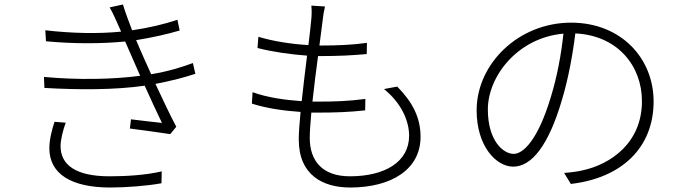

<svg xmlns="http://www.w3.org/2000/svg" viewBox="-20 -803 3040 856"><path d="M223 -260C212 -226 200 -182 200 -142C200 -27 299 33 471 33C541 33 635 26 700 14L701 -39C630 -22 540 -17 468 -17C319 -17 250 -67 250 -152C250 -179 261 -224 273 -256ZM840 -522C795 -505 732 -485 654 -472C632 -520 614 -561 604 -584L587 -624C656 -635 728 -651 781 -667L771 -715C713 -695 639 -678 569 -668C554 -707 539 -747 528 -783L469 -770C479 -752 487 -737 499 -709C505 -695 512 -679 520 -662C420 -652 303 -654 182 -668L185 -619C310 -607 436 -608 538 -618C545 -602 552 -586 559 -570C570 -544 587 -506 605 -465C482 -449 329 -446 176 -460L178 -411C333 -402 493 -402 625 -421C653 -359 682 -296 702 -255C669 -259 617 -264 564 -271L559 -230C621 -222 693 -212 739 -205L766 -238C739 -288 705 -361 673 -429C747 -443 806 -459 851 -474Z M1692 -406C1769 -344 1804 -264 1804 -198C1804 -82 1697 -17 1540 -17C1417 -17 1361 -86 1361 -188C1361 -216 1364 -256 1368 -301C1380 -301 1392 -301 1403 -301C1472 -301 1535 -303 1608 -311L1609 -362C1536 -352 1470 -350 1398 -350H1373C1380 -415 1389 -487 1398 -553H1410C1488 -553 1549 -556 1615 -562L1616 -612C1553 -603 1485 -600 1410 -600H1404C1410 -645 1415 -686 1419 -716C1421 -736 1424 -753 1429 -774L1368 -778C1370 -758 1370 -740 1368 -719C1365 -689 1361 -648 1355 -602C1282 -606 1197 -619 1132 -639L1128 -589C1193 -572 1278 -560 1349 -555C1341 -490 1332 -418 1325 -352C1252 -357 1172 -368 1106 -392L1103 -341C1168 -320 1246 -309 1320 -304C1315 -254 1312 -210 1312 -181C1312 -22 1420 33 1541 33C1724 33 1855 -47 1855 -193C1855 -278 1820 -347 1751 -417Z M2436 -371C2380 -184 2315 -117 2270 -117C2224 -117 2155 -175 2155 -315C2155 -463 2288 -635 2492 -653C2482 -558 2463 -459 2436 -371ZM2525 17C2751 -9 2894 -144 2894 -351C2894 -542 2750 -702 2526 -702C2292 -702 2105 -519 2105 -311C2105 -150 2193 -60 2268 -60C2350 -60 2426 -154 2486 -360C2513 -450 2533 -556 2545 -654C2734 -645 2842 -509 2842 -352C2842 -166 2703 -70 2575 -43C2554 -38 2523 -34 2495 -32Z"/></svg>

Font: Source Han Sans SC Light
Style: Regular
Weight: 300
Designer: Ryoko NISHIZUKA (kana & ideographs); Paul D. Hunt (Latin, Greek & Cyrillic); Wenlong ZHANG (bopomofo); Sandoll Communica
Foundry: Adobe Systems Incorporated
Version: Version 1.004;PS 1.004;hotconv 1.0.82;makeotf.lib2.5.63406